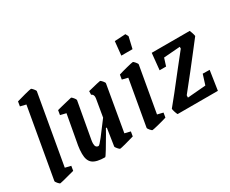

<svg xmlns="http://www.w3.org/2000/svg" viewBox="-100 -975 1568 1309"><g transform="rotate(-30 683.5 -320.5)"><path d="M36 -25 132 -572 87 -583 93 -619Q115 -626 159.5 -637.5Q204 -649 211 -649Q216 -649 228 -634.5Q240 -620 239 -615L143 -68L188 -57L182 -21Q179 -20 171 -18Q163 -16 152 -13Q71 9 64 9Q59 9 47 -5Q35 -19 36 -25Z M674 -426 612 -68 657 -57 651 -21Q621 -12 581.5 -1.5Q542 9 535 9Q531 9 518.5 -5.5Q506 -20 507 -25L528 -162H521Q503 -132 499 -123Q471 -75 446 -33.5Q421 8 417 8Q350 8 321 -14.5Q292 -37 292 -91Q292 -123 297 -153L339 -384L294 -395L300 -431L335 -440Q353 -444 384 -452Q415 -460 418 -460Q423 -460 434.5 -446Q446 -432 446 -426L395 -143Q392 -127 392 -114Q392 -81 417 -81Q424 -81 456 -122Q488 -163 540 -233L563 -369Q564 -374 564 -381Q564 -403 547 -409L548 -437Q639 -460 646 -460Q651 -460 663 -446Q675 -432 674 -426Z M762 -25 825 -383 780 -394 786 -430Q810 -438 853.5 -449Q897 -460 904 -460Q909 -460 921 -445.5Q933 -431 932 -426L869 -68L914 -57L908 -21Q888 -14 842.5 -2.5Q797 9 790 9Q785 9 773 -5Q761 -19 762 -25ZM870 -645 956 -650 968 -627 947 -537H859Z M1278 -153 1332 -152 1309 0H992Q987 -8 981.5 -25.5Q976 -43 976 -51Q1027 -112 1146 -265L1234 -376V-390L1105 -380L1086 -320H1035L1048 -450H1347Q1351 -441 1356 -426Q1361 -411 1362 -401L1293 -312Q1268 -280 1211.5 -207.5Q1155 -135 1110 -80L1109 -62L1253 -74Z"/></g></svg>

Font: Grenze Medium
Style: Italic
Weight: 500
Italic angle: -10°
Designer: Renata Polastri
Foundry: Omnibus-Type
Version: Version 1.002; ttfautohint (v1.8)